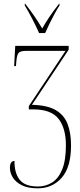

<svg xmlns="http://www.w3.org/2000/svg" viewBox="-20 -786 437 1046"><path d="M193 -606Q178 -640 155.5 -683.5Q133 -727 115 -756V-766H117Q146 -729 167.5 -697.5Q189 -666 210 -631Q230 -666 251.5 -697.5Q273 -729 302 -766H304V-756Q291 -736 277 -710Q263 -684 249.5 -656.5Q236 -629 226 -606ZM186 240Q131 240 97.5 222.5Q64 205 49 179.5Q34 154 34 129Q34 91 59 91Q58 156 87 193Q116 230 186 230Q229 230 263.5 208.5Q298 187 318.5 138Q339 89 339 5Q339 -87 299 -138.5Q259 -190 162 -190H137V-208L337 -509H125Q91 -509 81.5 -498Q72 -487 69 -452L67 -426H57L63 -536H354V-515L154 -215Q237 -213 283 -186.5Q329 -160 348 -111Q367 -62 367 6Q367 125 316 182.5Q265 240 186 240Z"/></svg>

Font: Noto Serif Display Condensed Thin
Style: Regular
Weight: 100
Width: 3
Designer: Monotype Design Team
Foundry: Monotype Imaging Inc.
Version: Version 2.009